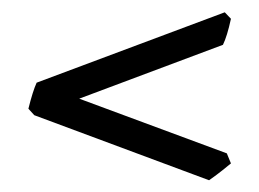

<svg xmlns="http://www.w3.org/2000/svg" viewBox="-20 -408 428 317"><path d="M361.3 -377Q355 -348.1 348.1 -334L110.8 -245.1L354.5 -154.8L361.3 -138.2Q356.4 -134.3 347.7 -127.2Q338.9 -120.1 325.2 -110.4L36.6 -217.8L26.9 -228.5Q34.2 -257.8 40.5 -271.5L351.1 -387.7Z"/></svg>

Font: Namdhinggo
Style: Regular
Weight: 400
Designer: Victor Gaultney
Foundry: SIL International
Version: Version 3.001